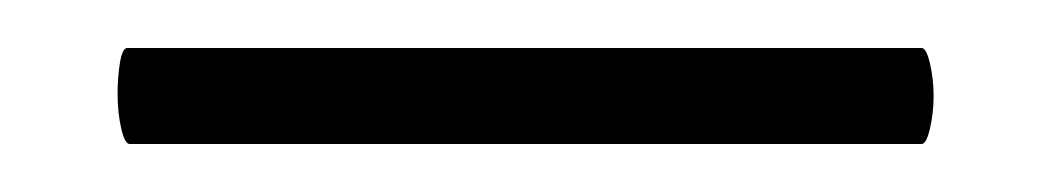

<svg xmlns="http://www.w3.org/2000/svg" viewBox="-20 16 438 80"><path d="M29 55Q29 48 30 42Q31 36 33 36H364Q366 36 367.5 42.5Q369 49 369 56Q369 63 367.5 69.5Q366 76 364 76H34Q32 76 30.5 69.5Q29 63 29 55Z"/></svg>

Font: Cormorant Garamond
Style: Regular
Weight: 400
Designer: Christian Thalmann (Catharsis Fonts)
Version: Version 3.000